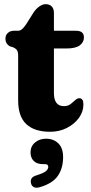

<svg xmlns="http://www.w3.org/2000/svg" viewBox="-20 -606 425 899"><path d="M41.5 -384.5 28 -388.5Q5.5 -399.5 5.5 -425.5Q5.5 -441.5 16.8 -451.8Q28 -462 45.5 -462H64.5Q74 -462 82.5 -468.8Q91 -475.5 102.5 -492.5L138 -549Q150 -566 164.8 -576.2Q179.5 -586.5 194 -586.5Q211.5 -586.5 222 -576Q232.5 -565.5 232.5 -545V-462H335.5Q373 -462 373 -431Q373 -408.5 353.8 -393.8Q334.5 -379 291 -379H232.5V-170.5Q232.5 -109 279.5 -109Q298 -109 310.2 -118.5Q322.5 -128 332.2 -137.2Q342 -146.5 352 -146Q371 -145.5 370.5 -116.5Q370.5 -83 349.5 -54Q328.5 -25 293.2 -7Q258 11 214.5 11Q141.5 11 103.2 -24.8Q65 -60.5 65 -136V-344Q65 -362.5 59.8 -370.5Q54.5 -378.5 41.5 -384.5ZM181 162.5Q152.5 162.5 137.8 147.5Q123 132.5 123 107.5Q123 79 144 61.2Q165 43.5 195.5 43.5Q230.5 43.5 253 65.2Q275.5 87 275.5 129.5Q275.5 181.5 250.8 217.5Q226 253.5 164.5 271Q148 275.5 137.8 269.8Q127.5 264 125 251Q119.5 224.5 149.5 215.5Q184.5 204.5 195.2 195.2Q206 186 206 175Q206 162.5 190.5 162.5Z"/></svg>

Font: Fraunces 72pt SuperSoft
Style: Bold
Weight: 700
Version: Version 1.000;[0bf87f6ff]